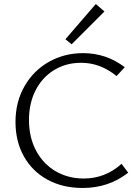

<svg xmlns="http://www.w3.org/2000/svg" viewBox="-20 -928 698 954"><path d="M57 -322Q57 -422 102 -500Q147 -578 223.5 -621Q300 -664 393 -664Q508 -664 600 -594L559 -550Q479 -616 383 -616Q308 -616 249 -580Q190 -544 157 -479.5Q124 -415 124 -332Q124 -246 159 -180Q194 -114 256 -77.5Q318 -41 396 -41Q503 -41 584 -114L617 -70Q520 6 391 6Q292 6 216.5 -35Q141 -76 99 -150.5Q57 -225 57 -322ZM305 -733 456 -908 499 -871 336 -708Z"/></svg>

Font: Ysabeau Semilight
Style: Regular
Weight: 300
Designer: Christian Thalmann (Catharsis Fonts)
Version: Version 0.003